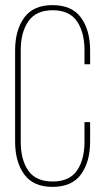

<svg xmlns="http://www.w3.org/2000/svg" viewBox="-20 -725 410 750"><path d="M185 -705Q261 -705 296.5 -656Q332 -607 332 -528V-474H310V-529Q310 -599 280.5 -642Q251 -685 186 -685Q121 -685 91 -642Q61 -599 61 -529V-171Q61 -101 90.5 -58.5Q120 -16 186 -16Q251 -16 280.5 -58.5Q310 -101 310 -171V-248H332V-172Q332 -93 296.5 -44Q261 5 185 5Q110 5 74.5 -44Q39 -93 39 -172V-528Q39 -607 74.5 -656Q110 -705 185 -705Z"/></svg>

Font: TypoPRO Bebas Neue
Style: Regular
Weight: 300
Designer: Ryoichi Tsunekawa
Foundry: Ryoichi Tsunekawa
Version: Version 001.003